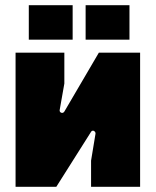

<svg xmlns="http://www.w3.org/2000/svg" viewBox="-20 -720 600 740"><path d="M40 0H197L331 -212C337 -222 350 -213 348 -204L331 -101V0H520V-517H361L228 -290C222 -280 208 -286 210 -296L228 -398V-517H40ZM310 -567H479V-700H310ZM91 -567H260V-700H91Z"/></svg>

Font: Finlandica Black
Style: Regular
Weight: 900
Designer: Niklas Ekholm, Juho Hiilivirta, Jaakko Suomalainen
Foundry: Helsinki Type Studio
Version: Version 2.000;Glyphs 3.2 (3202)